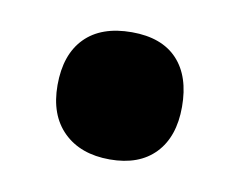

<svg xmlns="http://www.w3.org/2000/svg" viewBox="-37 -491 348 278"><g transform="rotate(10 136.5 -352.5)"><path d="M45 -352Q45 -397 69 -421.5Q93 -446 138 -446Q182 -446 205 -421.5Q228 -397 228 -352Q228 -308 204.5 -283.5Q181 -259 138 -259Q95 -259 70 -283.5Q45 -308 45 -352Z"/></g></svg>

Font: Noto Sans Malayalam ExtraCondensed Black
Style: Regular
Weight: 900
Width: 2
Designer: Jelle Bosma - Monotype Design Team
Foundry: Monotype Imaging Inc.
Version: Version 2.104; ttfautohint (v1.8.4.7-5d5b)